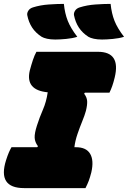

<svg xmlns="http://www.w3.org/2000/svg" viewBox="-44 -966 657 986"><path d="M284 -946Q289 -897 304 -859Q319 -821 353 -777Q328 -769 295 -766Q262 -763 240 -763Q216 -763 198 -767Q180 -771 170 -777Q139 -797 121 -824.5Q103 -852 96 -888Q94 -899 101.5 -911Q109 -923 125 -928Q163 -940 206.5 -943Q250 -946 284 -946ZM524 -946Q529 -897 544 -859Q559 -821 593 -777Q568 -769 535 -766Q502 -763 480 -763Q456 -763 438 -767Q420 -771 410 -777Q379 -797 361 -824.5Q343 -852 336 -888Q334 -899 341.5 -911Q349 -923 365 -928Q403 -940 446.5 -943Q490 -946 524 -946ZM395 0H80Q-58 0 -13 -143Q-5 -168 1.5 -183Q8 -198 15 -210H147L151 -215Q135 -236 134 -259Q133 -282 146 -322Q159 -363 176.5 -403Q194 -443 201 -492Q85 -503 109 -604Q117 -634 125 -658Q133 -682 143 -700H459Q577 -700 545 -568Q539 -543 532.5 -524.5Q526 -506 518 -490H392L388 -485Q402 -467 403.5 -447.5Q405 -428 397 -396Q391 -374 378.5 -343.5Q366 -313 354 -278Q342 -243 338 -210H346Q399 -210 419 -176Q439 -142 425 -81Q418 -54 412 -38Q406 -22 395 0Z"/></svg>

Font: Recursive Sn Csl St XBk
Style: Italic
Weight: 1000
Italic angle: -15°
Version: Version 1.085;hotconv 1.1.0;makeotfexe 2.6.0; ttfautohint (v